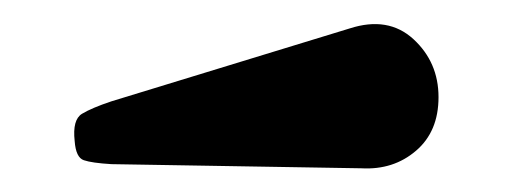

<svg xmlns="http://www.w3.org/2000/svg" viewBox="-20 -837 435 162"><path d="M285 -695 74 -698.5Q57.5 -699.5 50.8 -701.8Q44 -704 43 -718Q41 -736 49.2 -741Q57.5 -746 74 -751.5L275 -813Q307.5 -823.5 328.8 -804Q350 -784.5 350 -755Q350 -726 331 -709.8Q312 -693.5 285 -695Z"/></svg>

Font: Besley*
Style: Bold
Weight: 700
Designer: Owen Earl
Foundry: indestructible type*
Version: Version 2.000; ttfautohint (v1.8.3)